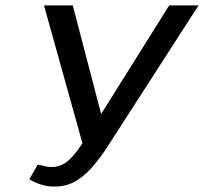

<svg xmlns="http://www.w3.org/2000/svg" viewBox="-20 -678 751 707"><path d="M180 9Q152 9 129 1Q106 -7 88 -18L119 -72Q135 -68 147 -65.5Q159 -63 170 -63Q197 -63 218 -76.5Q239 -90 260.5 -118Q282 -146 309 -189L603 -658H711L381 -146Q350 -97 319.5 -62.5Q289 -28 256 -9.5Q223 9 180 9ZM291 -124 142 -658H248L370 -191Z"/></svg>

Font: Ysabeau Infant SemiBold
Style: Italic
Weight: 600
Italic angle: -12°
Designer: Christian Thalmann (Catharsis Fonts)
Version: Version 2.002; featfreeze: ss01,ss02,lnum